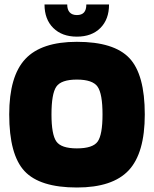

<svg xmlns="http://www.w3.org/2000/svg" viewBox="-20 -823 685 854"><path d="M624 -314Q624 -142 552.5 -65.5Q481 11 322 11Q157 11 89 -62Q21 -135 21 -314Q21 -484 92.5 -560.5Q164 -637 322 -637Q487 -637 555.5 -564.5Q624 -492 624 -314ZM209 -314Q209 -225 230.5 -194Q252 -163 322 -163Q393 -163 414.5 -193.5Q436 -224 436 -314Q436 -406 414 -437.5Q392 -469 322 -469Q252 -469 230.5 -437.5Q209 -406 209 -314ZM364 -803H465Q465 -737 426.5 -698.5Q388 -660 322 -660Q256 -660 217 -698.5Q178 -737 178 -803H279Q279 -780 290 -768Q301 -756 322 -756Q343 -756 353.5 -767.5Q364 -779 364 -803Z"/></svg>

Font: Blinker ExtraBold
Style: Regular
Weight: 800
Designer: Juergen Huber
Foundry: supertype
Version: Version 1.017;hotconv 1.0.117;makeotfexe 2.5.65602